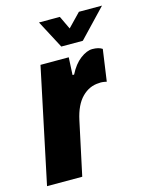

<svg xmlns="http://www.w3.org/2000/svg" viewBox="-113 -758 643 827"><g transform="rotate(-15 208.0 -345.0)"><path d="M101 -512H227L223 -434H230Q251 -476 280 -498Q309 -520 334 -520Q362 -520 378 -509L358 -368Q336 -373 324 -371Q281 -370 248 -337Q215 -304 201 -238L150 0H-7ZM142 -690H235L263 -631L320 -690H423L304 -565H208Z"/></g></svg>

Font: Decalotype ExtraBold Italic
Style: Regular
Weight: 800
Italic angle: -12°
Designer: Alfredo Marco Pradil
Foundry: Alfredo Marco Pradil
Version: Version 1.0